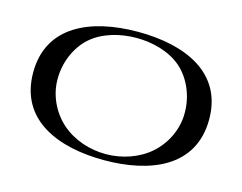

<svg xmlns="http://www.w3.org/2000/svg" viewBox="-86 -728 1088 862"><g transform="rotate(15 458.0 -297.0)"><path d="M458 -595C458 -595 458 -595 458 -595C457.9 -595 457.9 -595 457.9 -595C237.3 -595 49 -513.3 49 -297.6C49 -72.9 249.3 1.3 457.9 1.3C457.9 1.3 457.9 1.3 458 1.3C458 1.3 458 1.3 458 1.3C666.6 1.3 866.9 -72.9 866.9 -297.6C866.9 -513.3 678.7 -595 458 -595ZM663.3 -100.2C607.4 -51.4 531.6 -27 458 -27C384.4 -27 308.4 -51.3 252.5 -100C197.2 -148.7 162 -222 162.6 -296.8C162 -371.7 192.9 -449.2 248.2 -498C304.1 -546.7 384.3 -566.7 458 -566.7C531.6 -566.7 611.9 -546.8 667.8 -498.1C723.1 -449.4 753.9 -371.7 753.3 -296.8C753.9 -222 718.6 -148.9 663.3 -100.2Z"/></g></svg>

Font: Novoposelensky
Style: Regular
Weight: 400
Designer: Sasha Pavljenko
Version: Version 1.002;Fontself Maker 3.5.4